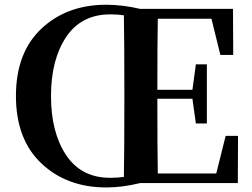

<svg xmlns="http://www.w3.org/2000/svg" viewBox="-20 -780 1074 818"><path d="M509.8 -345.7V-394.5Q509.8 -608.4 507.8 -714.8Q483.4 -718.8 450.2 -718.8Q326.2 -718.8 261.7 -622.1Q197.3 -525.4 197.3 -371.1Q197.3 -215.8 261.7 -119.1Q326.2 -22.5 449.2 -22.5Q483.4 -22.5 507.8 -26.4Q509.8 -131.8 509.8 -345.7ZM941.4 -201.2H994.1L993.2 0H577.1Q501 18.6 432.6 18.6Q264.6 18.6 156.2 -84Q47.9 -186.5 47.9 -371.1Q47.9 -555.7 156.2 -657.7Q264.6 -759.8 432.6 -759.8Q502 -759.8 577.1 -742.2H972.7L973.6 -545.9H918.9L880.9 -700.2H652.3Q650.4 -602.5 650.4 -397.5H799.8L814.5 -505.9H861.3V-253.9H814.5L799.8 -359.4H650.4Q650.4 -142.6 652.3 -41H901.4Z"/></svg>

Font: GenYoMin TW TTF Bold
Style: Regular
Weight: 700
Version: Version 1.300